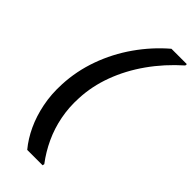

<svg xmlns="http://www.w3.org/2000/svg" viewBox="-299 -862 1058 1058"><g transform="rotate(45 230.0 -333.0)"><path d="M172 145Q133 98 105 38Q77 -22 62.5 -94Q48 -166 52 -246Q57 -354 94 -457Q131 -560 194.5 -650.5Q258 -741 340 -811H460L459 -800Q373 -724 310 -635Q247 -546 211.5 -450Q176 -354 172 -257Q168 -184 181.5 -114.5Q195 -45 224 17.5Q253 80 294 134L292 145Z"/></g></svg>

Font: DM Sans SemiBold
Style: Italic
Weight: 600
Italic angle: -10°
Designer: Colophon Foundry, Jonny Pinhorn
Foundry: Colophon Foundry
Version: Version 4.004;gftools[0.9.30]